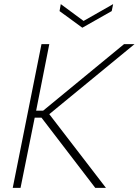

<svg xmlns="http://www.w3.org/2000/svg" viewBox="-20 -915 675 935"><path d="M182 -700H220L156 -376H190L584 -700H635L220 -359L496 0H444L182 -342H149L80 0H42ZM531 -895 524 -861 381 -780 270 -861 276 -895 387 -813Z"/></svg>

Font: Albert Sans ExtraLight
Style: Italic
Weight: 250
Italic angle: -11.25°
Designer: Andreas Rasmussen
Foundry: a.Foundry
Version: Version 1.025